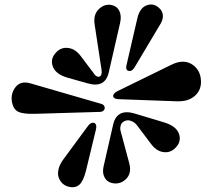

<svg xmlns="http://www.w3.org/2000/svg" viewBox="-20 -795 901 832"><path d="M676.8 -693.8 563 -502.9Q551.8 -484.4 537.6 -487.8Q523.4 -491.2 527.8 -511.2L575.2 -715.8Q586.4 -764.2 620.1 -773.4Q646.5 -780.8 668 -761.7Q691.4 -741.7 684.1 -711.9Q682.1 -702.6 676.8 -693.8ZM500 -693.8 451.2 -481Q435.1 -411.6 358.9 -434.1L273.9 -458Q216.8 -474.1 207 -512.7Q199.2 -542 222.2 -566.9Q244.6 -591.8 276.9 -586.9Q306.6 -583 330.1 -551.8L390.1 -472.2Q395 -465.3 403.1 -462.9Q411.1 -460.4 416.7 -467.5Q422.4 -474.6 419.9 -493.2L390.1 -689Q382.8 -736.3 414.1 -760.7Q438.5 -779.8 466.3 -772.5Q494.6 -765.1 501.5 -734.4Q505.4 -716.8 500 -693.8ZM747.1 -356 494.1 -365.2Q479.5 -365.7 473.6 -371.6Q467.8 -377.4 472.2 -385.5Q476.6 -393.6 488.8 -399.9L722.2 -514.2Q778.3 -542 817.9 -512.2Q847.2 -489.7 850.6 -449.7Q854.5 -406.7 824.7 -379.9Q796.4 -354.5 747.1 -356ZM413.1 -310.1 131.8 -301.8Q81.1 -300.3 59.6 -310.5Q38.1 -320.8 32.2 -351.1Q24.9 -388.2 46.9 -417Q68.8 -445.8 110.8 -434.1L418 -345.2Q428.7 -342.3 432.4 -334Q436 -325.7 430.7 -318.1Q425.3 -310.5 413.1 -310.1ZM429.2 -75.2 470.2 -254.9Q486.8 -325.7 563 -303.2L689.9 -265.1Q747.6 -248 757.3 -209.5Q764.6 -179.7 741.7 -155.8Q718.8 -130.9 686.5 -136.2Q657.7 -140.6 634.8 -170.9L575.2 -250Q565.9 -262.7 553.7 -268.6Q541.5 -274.4 532.5 -273.7Q523.4 -272.9 517.1 -269Q510.3 -264.6 507.1 -260.5Q503.9 -256.3 501.7 -245.8Q499.5 -235.4 504.9 -219.2L540 -87.9Q554.7 -33.7 511.2 -7.8Q497.6 0 481 0Q464.4 0 450.7 -7.6Q437 -15.1 430.2 -33Q423.3 -50.8 429.2 -75.2ZM252.9 -102.1 361.8 -250Q369.1 -259.8 378.7 -262.5Q388.2 -265.1 393.8 -258.1Q399.4 -251 396 -234.9L353 -57.1Q341.8 -10.7 324.2 5.1Q306.6 21 277.8 14.2Q262.7 10.7 251.5 0.5Q240.2 -9.8 234.6 -24.9Q229 -40 233.4 -60.5Q237.8 -81.1 252.9 -102.1Z"/></svg>

Font: Pilowlava
Style: Regular
Weight: 400
Designer: Anton Moglia, Jérémy Landes, Maksym Kobuzan (Cyrillic), Velvetyne Type Foundry
Foundry: Anton Moglia, Jérémy Landes, Velvetyne Type Foundry
Version: Version 1.001;hotconv 1.0.109;makeotfexe 2.5.65596